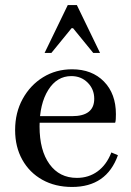

<svg xmlns="http://www.w3.org/2000/svg" viewBox="-20 -730 520 762"><path d="M266 12Q199 12 148 -16.5Q97 -45 68.5 -96Q40 -147 40 -214Q40 -283 70 -337.5Q100 -392 151 -423.5Q202 -455 266 -455Q345 -455 392.5 -406.5Q440 -358 440 -277Q440 -267 439.5 -257.5Q439 -248 437 -243H119L121 -269H266Q354 -269 354 -338Q354 -376 328 -402Q302 -428 263 -428Q206 -428 171.5 -373Q137 -318 137 -228Q137 -133 176.5 -78.5Q216 -24 285 -24Q332 -24 367.5 -50Q403 -76 422 -125L448 -114Q403 12 266 12ZM157 -520 249 -710H285L377 -520H350L270 -618H264L184 -520Z"/></svg>

Font: Baskervville Medium
Style: Regular
Weight: 500
Version: Version 1.100